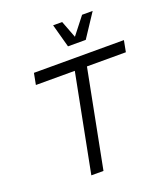

<svg xmlns="http://www.w3.org/2000/svg" viewBox="-164 -1045 1013 1159"><g transform="rotate(-20 342.5 -465.0)"><path d="M221 0H299L421 -627H671L685 -700H107L93 -627H343ZM355 -780H469L568 -930H500L414 -820L372 -930H314Z"/></g></svg>

Font: Uncut Sans
Style: Italic
Weight: 400
Italic angle: -11°
Designer: Kasper Nordkvist
Foundry: UNCUT.wtf
Version: Version 1.304;Glyphs 3.2 (3246)